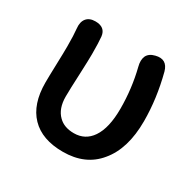

<svg xmlns="http://www.w3.org/2000/svg" viewBox="-130 -689 841 836"><g transform="rotate(30 290.5 -270.5)"><path d="M284 13Q179 13 123.5 -44.5Q68 -102 68 -210Q68 -240 70 -301.5Q72 -363 72 -394Q72 -451 68.5 -482.5Q65 -514 79.5 -532Q94 -550 124 -550Q174 -550 179 -506Q182 -479 182 -419Q182 -392 179 -321Q175 -238 175 -202Q175 -141 208 -109Q236 -81 285 -81Q342 -81 374 -128Q408 -178 408 -275Q408 -376 384 -472Q376 -502 385 -523Q395 -544 424 -551Q478 -565 493 -511Q524 -392 524 -279Q524 -140 459 -63Q397 13 284 13Z"/></g></svg>

Font: GenSenRounded JP M
Style: Regular
Weight: 500
Version: Version 1.501;PS 1;hotconv 16.6.51;makeotf.lib2.5.65220